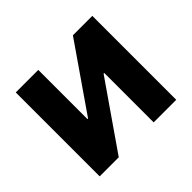

<svg xmlns="http://www.w3.org/2000/svg" viewBox="-130 -715 883 883"><g transform="rotate(-45 311.5 -273.0)"><path d="M560.5 0H413.6V-321.3H409.2L186.5 0H62.5V-545.9H209V-226.1H212.9L434.1 -545.9H560.5Z"/></g></svg>

Font: Inter
Style: Bold
Weight: 700
Designer: Rasmus Andersson
Foundry: rsms
Version: Version 4.001;git-9221beed3